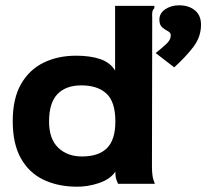

<svg xmlns="http://www.w3.org/2000/svg" viewBox="-20 -693 790 724"><path d="M655 -673Q692 -673 715 -654Q738 -635 738 -600Q738 -554 709.5 -516.5Q681 -479 637 -439L567 -493Q591 -512 607.5 -527.5Q624 -543 624 -560Q624 -570 613 -575.5Q602 -581 591.5 -590Q581 -599 581 -619Q581 -643 603 -658Q625 -673 655 -673ZM266 11Q196 10 142.5 -16Q89 -42 58.5 -96.5Q28 -151 28 -236Q28 -321 59 -375.5Q90 -430 144 -456.5Q198 -483 267 -483Q321 -483 358.5 -470Q396 -457 414 -427V-671H562V-662Q556 -656 554.5 -648.5Q553 -641 554 -625L553 -63Q553 -47 555 -31.5Q557 -16 564 0H425Q419 -14 417 -22Q415 -30 415 -46Q396 -17 352.5 -2.5Q309 12 266 11ZM289 -103Q352 -103 383.5 -134.5Q415 -166 415 -235Q415 -309 381.5 -340Q348 -371 287 -371Q228 -371 196.5 -338Q165 -305 165 -235Q165 -169 199.5 -136Q234 -103 289 -103Z"/></svg>

Font: Inconsolata ExtraExpanded Black
Style: Regular
Weight: 900
Width: 8
Monospace: yes
Designer: Raph Levien, Cyreal, Brenton Simpson
Foundry: Raph Levien, Cyreal, Google
Version: Version 3.001; ttfautohint (v1.8.2.53-6de2)